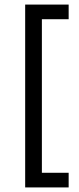

<svg xmlns="http://www.w3.org/2000/svg" viewBox="-20 -698 346 839"><path d="M90 121V-663H163V121ZM90 121V57H280V121ZM90 -614V-678H280V-614Z"/></svg>

Font: Bricolage Grotesque 96pt ExtraBold Light
Style: Regular
Weight: 300
Version: Version 1.001;gftools[0.9.33.dev8+g029e19f]